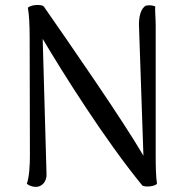

<svg xmlns="http://www.w3.org/2000/svg" viewBox="-20 -720 724 751"><path d="M121 11C142 11 163 -8 162 -38L147 -568C227 -433 391 -172 537 6C551 13 585 9 594 -1C590 -29 589 -64 589 -113V-623C589 -645 586 -676 587 -695C575 -700 562 -700 551 -698C531 -688 521 -654 524 -609L541 -111C460 -250 258 -541 151 -695C144 -703 103 -703 89 -690C94 -663 96 -622 96 -572L97 -114C97 -76 95 -31 85 -1C94 6 106 11 121 11Z"/></svg>

Font: Arima Koshi
Style: Regular
Weight: 400
Designer: Joana Correia and Natanael Gama
Foundry: NDISCOVER
Version: Version 1.019;PS 001.019;hotconv 1.0.88;makeotf.lib2.5.64775